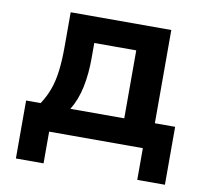

<svg xmlns="http://www.w3.org/2000/svg" viewBox="-73 -580 850 793"><g transform="rotate(10 352.0 -184.0)"><path d="M43 133V-110H104Q125 -142 137.5 -176.5Q150 -211 155.5 -255Q161 -299 161 -359V-501H583V-110H668V133H552V0H159V133ZM229 -108H455V-393H279V-328Q279 -264 267.5 -208Q256 -152 229 -108Z"/></g></svg>

Font: Nunito Sans 7pt
Style: Bold
Weight: 700
Designer: Vernon Adams
Foundry: Vernon Adams
Version: Version 3.101;gftools[0.9.27]